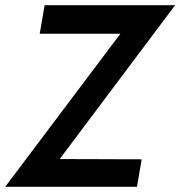

<svg xmlns="http://www.w3.org/2000/svg" viewBox="-38 -720 695 740"><path d="M115 -590H426L-18 0H490L508 -106L192 -107L637 -700H134Z"/></svg>

Font: Jost* 500 Medium Italic
Style: Italic
Weight: 500
Italic angle: -10°
Version: Version 3.200; ttfautohint (v0.97) -l 8 -r 50 -G 200 -x 14 -